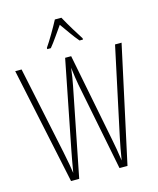

<svg xmlns="http://www.w3.org/2000/svg" viewBox="-136 -1043 934 1137"><g transform="rotate(-15 331.0 -474.5)"><path d="M351 -949H311C288 -905 246 -833 222 -799V-791H244C270 -822 305 -875 331 -911C359 -872 392 -823 420 -791H441V-799C425 -823 376 -902 351 -949ZM657 -714H617L502 -176C493 -134 485 -90 477 -40C469 -95 464 -127 454 -176L348 -714H311L205 -176C200 -151 189 -91 181 -43C178 -67 170 -113 157 -176L44 -714H5L156 0H206L313 -540C320 -578 325 -603 330 -648C336 -598 340 -573 346 -539L453 0H502Z"/></g></svg>

Font: Noto Sans Myanmar ExtraCondensed ExtraLight
Style: Regular
Weight: 200
Width: 2
Designer: Monotype Design Team
Foundry: Monotype Imaging Inc.
Version: Version 2.107